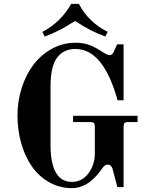

<svg xmlns="http://www.w3.org/2000/svg" viewBox="-20 -950 760 988"><path d="M70 -356Q70 -430 92 -498.5Q114 -567 153 -618Q192 -669 248 -699.5Q304 -730 368 -730Q411 -730 442.5 -717.5Q474 -705 510 -681Q534 -666 544 -666Q558 -666 566 -685L583 -722H616V-434H585Q550 -562 496 -630Q442 -698 368 -698Q307 -698 273.5 -653Q240 -608 240 -506V-206Q240 -14 350 -14Q402 -14 435 -58Q468 -102 468 -161V-298Q468 -312 463 -317Q458 -322 444 -322H356V-354H688V-322H640Q626 -322 621 -317Q616 -312 616 -298V13H584L560 -78Q558 -88 551.5 -95.5Q545 -103 536 -103Q518 -103 505 -82Q494 -66 480.5 -50.5Q467 -35 447.5 -18.5Q428 -2 402.5 8Q377 18 350 18Q286 18 232.5 -12.5Q179 -43 143.5 -94.5Q108 -146 89 -213.5Q70 -281 70 -356ZM198 -786Q294 -836 346 -930H386Q435 -836 534 -786L522 -762Q479 -778 446 -795Q413 -812 366 -842Q319 -812 286 -795Q253 -778 210 -762Z"/></svg>

Font: Old Standard TT
Style: Bold
Weight: 700
Designer: Alexey Kryukov <alexios@thessalonica.org.ru>
Version: Version 2.2